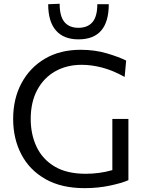

<svg xmlns="http://www.w3.org/2000/svg" viewBox="-20 -991 773 1022"><path d="M430 10.5Q306.5 10.5 221.8 -37.8Q137 -86 93.5 -169.5Q50 -253 50 -358Q50 -465.5 94.5 -548.5Q139 -631.5 219.5 -678.8Q300 -726 409.5 -726Q484.5 -726 548.8 -707Q613 -688 651.5 -668.5L643.5 -581.5Q581.5 -616 524.5 -631Q467.5 -646 415 -646Q335.5 -646 274.2 -611.5Q213 -577 178.2 -512.2Q143.5 -447.5 143.5 -357.5Q143.5 -276 174.5 -210Q205.5 -144 270.2 -105Q335 -66 436.5 -66Q472 -66 507.8 -70.8Q543.5 -75.5 578 -85.5V-358H663.5V-32Q629 -16.5 565 -3Q501 10.5 430 10.5ZM397.5 -781.5Q319 -781.5 277.8 -828.8Q236.5 -876 236.5 -968.5L297.5 -971Q297.5 -904 323.2 -873.5Q349 -843 397.5 -843Q446.5 -843 472.2 -873.2Q498 -903.5 498 -968.5H559Q559 -781.5 397.5 -781.5Z"/></svg>

Font: Commissioner
Style: Regular
Weight: 400
Designer: Kostas Bartsokas
Foundry: Kostas Bartsokas
Version: Version 1.000; ttfautohint (v1.8.3)